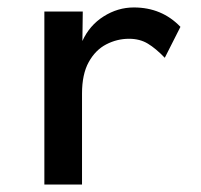

<svg xmlns="http://www.w3.org/2000/svg" viewBox="-20 -494 540 515"><path d="M99 1V-463H202L201 -384Q220 -426 258 -450Q296 -474 339 -474Q414 -474 464 -422L422 -339Q398 -364 376.5 -377Q355 -390 326 -390Q294 -390 265 -375Q236 -360 218 -327.5Q200 -295 200 -243V1Z"/></svg>

Font: Inconsolata SemiBold
Style: Regular
Weight: 600
Monospace: yes
Designer: Raph Levien, Cyreal, Brenton Simpson
Foundry: Raph Levien, Cyreal, Google
Version: Version 3.100; ttfautohint (v1.8.4.7-5d5b)